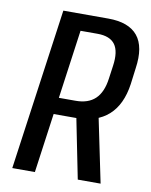

<svg xmlns="http://www.w3.org/2000/svg" viewBox="-80 -760 646 820"><g transform="rotate(10 242.5 -350.0)"><path d="M128 -700H323Q412 -700 450.5 -653Q489 -606 475 -511L466 -441Q453 -350 401.5 -304Q350 -258 262 -258H159L169 -330H247Q301 -330 331.5 -359Q362 -388 370 -448L378 -505Q387 -568 365 -598Q343 -628 289 -628H194L219 -655L128 0H30ZM258 -280H355L413 0H314Z"/></g></svg>

Font: Pathway Extreme Condensed Medium
Style: Italic
Weight: 500
Width: 3
Italic angle: -8°
Version: Version 1.001;gftools[0.9.26]